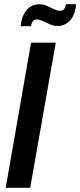

<svg xmlns="http://www.w3.org/2000/svg" viewBox="-20 -889 380 909"><path d="M7 0 127 -687H244L123 0ZM78 -765Q81 -799 93 -822Q105 -845 123.5 -857Q142 -869 165 -869Q184 -869 201.5 -861.5Q219 -854 235 -846Q251 -838 265 -838Q277 -838 283.5 -846Q290 -854 292 -869H340Q338 -836 326 -813Q314 -790 295 -778Q276 -766 253 -766Q234 -766 216 -774Q198 -782 182.5 -789.5Q167 -797 154 -797Q142 -797 135.5 -788.5Q129 -780 127 -765Z"/></svg>

Font: Archivo ExtraCondensed SemiBold
Style: Italic
Weight: 600
Width: 2
Italic angle: -10°
Designer: Hector Gatti
Foundry: Omnibus-Type
Version: Version 2.001